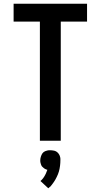

<svg xmlns="http://www.w3.org/2000/svg" viewBox="-20 -755 540 1030"><path d="M194 0V-639H53V-735H447V-639H306V0ZM239 255 197 216Q201 213 204.5 209Q208 205 211 201.5Q214 198 216.5 193.5Q219 189 221.5 185Q224 181 226.5 175Q229 169 230 166L234 156Q230 155 226.5 153.5Q223 152 219.5 150Q216 148 213 145Q210 142 207 139.5Q204 137 202.5 133.5Q201 130 199.5 126Q198 122 197 117Q196 112 196 110V104Q196 99 197 94Q198 89 199.5 84.5Q201 80 203 75.5Q205 71 208 67Q211 63 214.5 60.5Q218 58 222.5 56Q227 54 233.5 52.5Q240 51 242 51H250Q254 51 258 51.5Q262 52 265.5 52.5Q269 53 273 54Q277 55 280.5 57Q284 59 287 61.5Q290 64 292.5 67Q295 70 297 73.5Q299 77 300.5 80.5Q302 84 303 89Q304 94 304 96V104Q304 112 303.5 119.5Q303 127 302 135Q301 143 299.5 150.5Q298 158 296 165Q294 172 291 179.5Q288 187 284.5 194Q281 201 277.5 207.5Q274 214 269.5 220.5Q265 227 259 235Q253 243 251 245L247 248Z"/></svg>

Font: Iosevka Custom
Style: Bold
Weight: 700
Monospace: yes
Designer: Belleve Invis
Foundry: Belleve Invis
Version: Version 30.3.3; ttfautohint (v1.8.3)